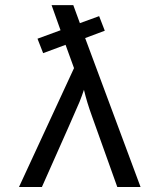

<svg xmlns="http://www.w3.org/2000/svg" viewBox="-20 -745 640 765"><path d="M397.5 -622.6 319.3 -593.3 540 0H447.3L346.2 -282.7Q326.2 -337.4 314.5 -387.2Q307.1 -364.7 296.9 -339.1Q286.6 -313.5 147 0H55.7L274.9 -473.6L241.2 -566.4L151.9 -533.2L129.4 -590.8L221.2 -624.5L185.5 -724.6H272L298.3 -652.8L375 -680.7Z"/></svg>

Font: Cousine
Style: Regular
Weight: 400
Monospace: yes
Designer: Steve Matteson
Foundry: Ascender Corporation
Version: Version 1.20